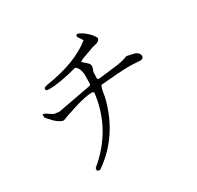

<svg xmlns="http://www.w3.org/2000/svg" viewBox="-173 -972 1266 1233"><g transform="rotate(-30 460.0 -355.0)"><path d="M473 -602Q479 -594 492 -583.5Q505 -573 512.5 -564Q520 -555 520 -544Q520 -533 509 -507L507 -462Q508 -457 509 -453L519 -450L669 -468Q711 -475 743 -488L795 -477Q831 -465 831 -438Q831 -428 823 -423Q815 -418 811 -418Q807 -418 741 -422H726Q656 -422 512 -408Q502 -394 494 -338L489 -315Q426 -73 233 60Q213 60 211 52L213 36Q417 -131 448 -388Q443 -396 431 -396Q386 -396 301.5 -369.5Q217 -343 189 -331Q152 -336 103 -394L89 -410L90 -433Q103 -433 127 -416Q151 -399 157 -398L193 -394L445 -441L451 -450L452 -523Q448 -569 421 -588Q288 -552 211 -552Q197 -552 191.5 -554Q186 -556 184 -563Q183 -570 188 -574Q193 -578 200.5 -579.5Q208 -581 209 -582Q434 -616 555 -713Q555 -718 542.5 -735Q530 -752 530 -757Q530 -766 541 -770Q568 -761 592 -741Q616 -721 626 -707.5Q636 -694 642 -682Q642 -668 630 -660.5Q618 -653 602 -650Q586 -647 584 -646L491 -612Q481 -607 473 -602Z"/></g></svg>

Font: cwTeXMing
Style: Medium
Weight: 500
Version: Version 1.17